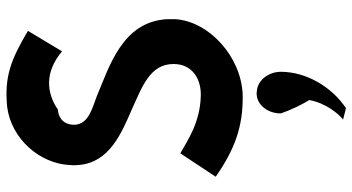

<svg xmlns="http://www.w3.org/2000/svg" viewBox="-267 -487 1085 591"><g transform="rotate(-90 275.5 -191.5)"><path d="M350 131C350 93 325 61 294 57C252 49 221 89 222 131C234 165 250 197 263 218C254 269 220 309 203 322C215 325 227 328 238 331C304 287 350 208 350 131ZM234 -556C285 -591 349 -597 413 -543L476 -648C388 -700 336 -721 242 -712C142 -699 67 -610 63 -519C62 -510 62 -501 63 -493C70 -397 161 -360 237 -327C302 -297 374 -273 374 -200C374 -140 325 -114 275 -116C194 -118 138 -157 99 -179L27 -70C109 -13 180 15 279 13C396 9 505 -90 512 -194V-219C505 -358 364 -398 275 -436C238 -450 190 -461 187 -503C186 -536 206 -554 234 -556Z"/></g></svg>

Font: Bluebird
Style: Nrw
Weight: 400
Designer: Jasper
Foundry: Cannot Into Space Fonts
Version: Version 0.98